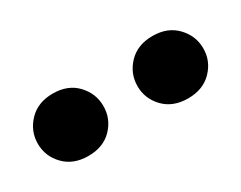

<svg xmlns="http://www.w3.org/2000/svg" viewBox="-36 -835 502 400"><g transform="rotate(-30 215.0 -635.0)"><path d="M37.6 -582.3Q16.1 -604.5 16.1 -634.8Q16.1 -665 37.6 -687.5Q59.1 -710 95.2 -710Q131.3 -710 152.6 -687.5Q173.8 -665 173.8 -634.8Q173.8 -604.5 152.6 -582.3Q131.3 -560.1 95.2 -560.1Q59.1 -560.1 37.6 -582.3ZM277.3 -582.3Q255.9 -604.5 255.9 -634.8Q255.9 -665 277.3 -687.5Q298.8 -710 335 -710Q371.1 -710 392.6 -687.5Q414.1 -665 414.1 -634.8Q414.1 -604.5 392.6 -582.3Q371.1 -560.1 335 -560.1Q298.8 -560.1 277.3 -582.3Z"/></g></svg>

Font: Linguistics Pro
Style: Bold
Weight: 700
Designer: Stefan Peev, Context Ltd
Foundry: Stefan Peev, Context Ltd
Version: Version 001.000